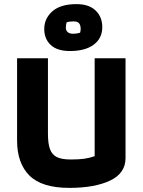

<svg xmlns="http://www.w3.org/2000/svg" viewBox="-20 -903 693 933"><path d="M195 -762Q195 -813 234.5 -848Q274 -883 352 -883Q412 -883 444.5 -852Q477 -821 477 -771Q477 -717 435.5 -686Q394 -655 320 -655Q258 -655 226.5 -684.5Q195 -714 195 -762ZM369 -744Q372 -752 372 -762Q372 -780 364.5 -789.5Q357 -799 338 -799Q319 -799 304 -795Q300 -782 300 -768Q300 -755 309 -747Q318 -739 335 -739Q354 -739 369 -744ZM63 -220V-620H213V-253Q213 -205 223 -178Q233 -151 256.5 -139.5Q280 -128 324 -128Q363 -128 388.5 -131.5Q414 -135 440 -144V-620H590V-135Q590 -61 515 -25.5Q440 10 317 10Q183 10 123 -50Q63 -110 63 -220Z"/></svg>

Font: Athiti
Style: Bold
Weight: 700
Designer: CadsonDemak Team
Foundry: CadsonDemak
Version: Version 1.033